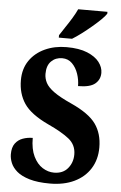

<svg xmlns="http://www.w3.org/2000/svg" viewBox="-62 -974 645 1026"><g transform="rotate(5 261.0 -460.5)"><path d="M245 10Q179 10 135.5 -3Q92 -16 68 -36.5Q44 -57 34 -81Q24 -105 24 -128Q24 -165 39.5 -186Q55 -207 80 -216Q105 -225 133 -225Q133 -165 152 -126Q171 -87 200.5 -68.5Q230 -50 262 -50Q310 -50 336 -81.5Q362 -113 362 -156Q362 -208 322 -239.5Q282 -271 210 -304Q114 -349 78.5 -402Q43 -455 43 -527Q43 -588 73 -632Q103 -676 155 -700Q207 -724 271 -724Q339 -724 382.5 -706Q426 -688 447 -660.5Q468 -633 468 -603Q468 -567 441 -544.5Q414 -522 350 -522Q350 -555 339 -587.5Q328 -620 306.5 -641.5Q285 -663 253 -663Q218 -663 194.5 -640Q171 -617 171 -572Q171 -547 183 -524Q195 -501 227.5 -477.5Q260 -454 322 -426Q419 -382 455.5 -330.5Q492 -279 492 -205Q492 -140 461.5 -91.5Q431 -43 375.5 -16.5Q320 10 245 10ZM225 -784Q238 -805 255.5 -830.5Q273 -856 289 -882.5Q305 -909 315 -931H472V-921Q464 -908 444 -888.5Q424 -869 398 -847Q372 -825 345.5 -805Q319 -785 296 -771H225Z"/></g></svg>

Font: Noto Serif Thai Condensed ExtraBold
Style: Regular
Weight: 800
Width: 3
Designer: Monotype Design Team
Foundry: Monotype Imaging Inc.
Version: Version 2.002; ttfautohint (v1.8.4.7-5d5b)